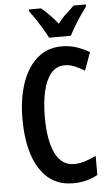

<svg xmlns="http://www.w3.org/2000/svg" viewBox="-62 -977 590 1027"><g transform="rotate(-5 233.0 -463.5)"><path d="M299 -623Q252 -623 223 -587Q194 -551 181 -490.5Q168 -430 168 -356Q168 -230 202 -161Q236 -92 302 -92Q331 -92 360 -101Q389 -110 421 -126V-23Q362 10 288 10Q174 10 111 -86Q48 -182 48 -357Q48 -461 75.5 -544.5Q103 -628 157.5 -676.5Q212 -725 291 -725Q331 -725 367.5 -713.5Q404 -702 439 -681L404 -584Q378 -601 351 -612Q324 -623 299 -623ZM228 -777Q218 -797 202 -824Q186 -851 168 -878Q150 -905 134 -926V-937H199Q217 -922 241 -898Q265 -874 286 -847Q309 -877 330.5 -896.5Q352 -916 374 -937H439V-926Q424 -906 406 -879.5Q388 -853 371.5 -825.5Q355 -798 345 -777Z"/></g></svg>

Font: Noto Sans Tamil ExtraCondensed SemiBold
Style: Regular
Weight: 600
Width: 2
Designer: Jelle Bosma - Monotype Design Team
Foundry: Monotype Imaging Inc.
Version: Version 2.004; ttfautohint (v1.8.4.7-5d5b)